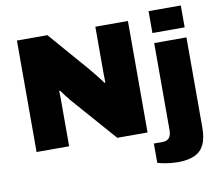

<svg xmlns="http://www.w3.org/2000/svg" viewBox="-96 -841 1340 1167"><g transform="rotate(-10 574.5 -257.5)"><path d="M74 0V-688H262L476 -441Q485 -431 500 -412Q515 -393 530.5 -373.5Q546 -354 554 -342L559 -344Q558 -372 558 -399.5Q558 -427 558 -441V-688H759V0H572L331 -275Q314 -295 302 -311.5Q290 -328 279 -343L274 -341Q275 -322 275 -303Q275 -284 275 -275V0ZM893 -590V-725H1092V-590ZM909 210Q893 210 870 208Q847 206 824 201.5Q801 197 785 192V73H837Q867 73 880 56.5Q893 40 893 9V-528H1092V29Q1092 93 1073 133Q1054 173 1013.5 191.5Q973 210 909 210Z"/></g></svg>

Font: Archivo SemiBold Black
Style: Regular
Weight: 900
Version: Version 2.001